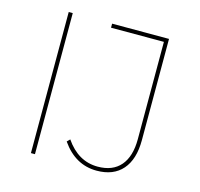

<svg xmlns="http://www.w3.org/2000/svg" viewBox="-102 -809 957 919"><g transform="rotate(15 376.5 -349.5)"><path d="M128 -699H148V0H128ZM625 -197Q625 -102 580.5 -51Q536 0 453 0Q347 0 279 -98L293 -112Q356 -20 453 -20Q527 -20 566 -65.5Q605 -111 605 -197V-679H343V-699H625Z"/></g></svg>

Font: Montserrat arm Thin
Style: Regular
Weight: 250
Designer: Julieta Ulanovsky
Foundry: Julieta Ulanovsky
Version: Version 6.000;PS 006.000;hotconv 1.0.88;makeotf.lib2.5.64775